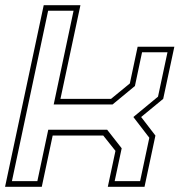

<svg xmlns="http://www.w3.org/2000/svg" viewBox="-24 -720 722 740"><path d="M-4.5 0 144.5 -700H286L209 -339H404L476.5 -398.5L506.5 -540H648L605 -339L520 -269L575 -197.5L533 0H391.5L421 -138.5L374 -197.5H179L137 0ZM22 -22H120L162 -220H389L445 -148.5L418 -22H516L551.5 -189L490 -269L585 -347.5L621.5 -518.5H523.5L496 -388.5L410 -317.5H183L259.5 -678.5H161.5Z"/></svg>

Font: Tourney Expanded ExtraLight
Style: Italic
Weight: 200
Width: 7
Italic angle: -12°
Designer: Tyler Finck
Foundry: Etcetera Type Co
Version: Version 1.010; ttfautohint (v1.8.3)